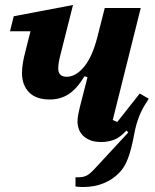

<svg xmlns="http://www.w3.org/2000/svg" viewBox="-20 -556 621 768"><path d="M431 -76 449 -68 539 -182 575 -161Q561 -140 552 -123.5Q543 -107 537 -91.5Q531 -76 526 -59Q521 -42 517 -20Q511 12 505 35.5Q499 59 492 77.5Q485 96 476.5 110Q468 124 456 136Q431 162 394.5 177Q358 192 313 192Q304 192 295 191.5Q286 191 282 190V153H296Q319 153 334.5 141.5Q350 130 369 108L493 -26L486 -34Q459 -5 435 3.5Q411 12 385 12Q358 12 340 4.5Q322 -3 311 -14.5Q300 -26 295 -40.5Q290 -55 290 -70Q290 -82 293 -98.5Q296 -115 299 -126L330 -247L318 -251Q287 -200 254 -179Q221 -158 179 -158Q124 -158 96 -187Q68 -216 68 -264Q68 -299 81 -348L102 -431H20L35 -491L272 -536L221 -334Q216 -314 214.5 -302.5Q213 -291 213 -282Q213 -249 247 -249Q283 -249 316 -288.5Q349 -328 369 -406L399 -524H543Z"/></svg>

Font: IBM Plex Serif
Style: Bold Italic
Weight: 700
Italic angle: -14°
Designer: Mike Abbink, Paul van der Laan, Pieter van Rosmalen
Foundry: Bold Monday
Version: Version 3.001